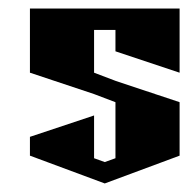

<svg xmlns="http://www.w3.org/2000/svg" viewBox="-20 -520 440 449"><path d="M50 -500H400V-350L250 -400V-450H200V-350L250 -331L400 -281V-156L225 -91L50 -156V-200L200 -250V-150L225 -141L250 -150V-281L200 -300L50 -350Z"/></svg>

Font: SOV_Meka
Style: Book
Weight: 400
Version: Version 1.00